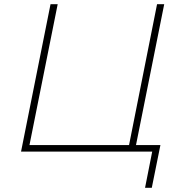

<svg xmlns="http://www.w3.org/2000/svg" viewBox="-20 -720 862 912"><path d="M626 -31H742L701 172H669L703 0H80L220 -700H254L120 -31H593L726 -700H760Z"/></svg>

Font: Montserrat Alternates ExLight
Style: Italic
Weight: 275
Italic angle: -11.3°
Designer: Julieta Ulanovsky
Foundry: Julieta Ulanovsky
Version: Version 7.200